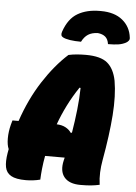

<svg xmlns="http://www.w3.org/2000/svg" viewBox="-63 -1006 752 1063"><g transform="rotate(5 313.5 -474.5)"><path d="M359 -780Q325 -780 298 -784Q271 -788 257 -796Q242 -804 250 -827Q275 -900 325.5 -929.5Q376 -959 448 -959H454Q530 -959 574.5 -922.5Q619 -886 626 -827Q628 -817 622.5 -809.5Q617 -802 608 -797Q589 -787 566.5 -783.5Q544 -780 509 -780Q505 -807 490 -820Q475 -833 448 -836Q415 -835 394 -821.5Q373 -808 359 -780ZM201 0Q182 5 161.5 7.5Q141 10 121 10Q66 10 39 -5.5Q12 -21 6 -52Q0 -83 8 -131Q10 -142 12 -153Q2 -175 2 -212Q2 -249 12 -288L19 -313H53Q95 -437 159 -536Q223 -635 296 -701Q319 -706 342.5 -708Q366 -710 392 -710Q475 -710 512.5 -678.5Q550 -647 563 -581Q577 -500 569 -390Q561 -280 535 -136Q529 -103 527.5 -69Q526 -35 531 0Q508 5 484.5 7.5Q461 10 425 10Q362 10 334.5 -23.5Q307 -57 321 -117Q323 -125 325 -133H216Q209 -95 205.5 -61.5Q202 -28 201 0ZM346 -273 353 -274Q364 -340 371 -403.5Q378 -467 379 -525L373 -526Q338 -474 311 -420Q284 -366 265 -313Q294 -312 314.5 -301Q335 -290 346 -273Z"/></g></svg>

Font: Recursive Mn Csl St XBk
Style: Italic
Weight: 1000
Italic angle: -15°
Monospace: yes
Version: Version 1.079;hotconv 1.0.112;makeotfexe 2.5.65598; ttfautoh